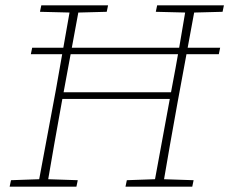

<svg xmlns="http://www.w3.org/2000/svg" viewBox="-20 -696 855 716"><path d="M16 0 21 -24 135 -28H150L270 -24L265 0ZM121 0 189 -364Q203 -442 216.5 -520Q230 -598 244 -676H277L210 -313Q196 -235 182 -156.5Q168 -78 155 0ZM129 -652 134 -676H383L378 -652L265 -649H250ZM448 0 453 -24 566 -28H581L702 -24L697 0ZM553 0 620 -364Q635 -442 648.5 -520Q662 -598 675 -676H709L642 -313Q628 -235 614 -156.5Q600 -78 587 0ZM561 -652 566 -676H815L810 -652L696 -649H681ZM205 -327V-352H626V-327ZM95 -494 100 -518H801L796 -494Z"/></svg>

Font: Source Serif 4 ExtraLight
Style: Italic
Weight: 250
Italic angle: -12°
Designer: Frank Grießhammer
Foundry: Adobe Systems Incorporated
Version: Version 4.004;hotconv 1.0.116;makeotfexe 2.5.65601